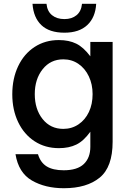

<svg xmlns="http://www.w3.org/2000/svg" viewBox="-20 -781 681 1016"><path d="M62 35H181Q194 79 227 99.5Q260 120 317 120Q389 120 423.5 87Q458 54 458 -4V-84Q423 -35 384 -16Q345 3 292 3Q219 3 163 -33.5Q107 -70 76 -135Q45 -200 45 -282Q45 -365 76 -430.5Q107 -496 163 -532.5Q219 -569 291 -569Q345 -569 383.5 -550Q422 -531 458 -483V-559H576V-31Q576 103 507.5 159Q439 215 318 215Q219 215 148.5 174Q78 133 62 35ZM470 -283Q470 -335 450 -377Q430 -419 395 -443Q360 -467 315 -467Q247 -467 205.5 -414.5Q164 -362 164 -283Q164 -203 205.5 -151Q247 -99 315 -99Q360 -99 395.5 -123Q431 -147 450.5 -188.5Q470 -230 470 -283ZM152 -761H226Q230 -721 255.5 -700.5Q281 -680 321 -680Q360 -680 385 -700.5Q410 -721 414 -761H489Q485 -689 442 -648.5Q399 -608 321 -608Q241 -608 199 -648Q157 -688 152 -761Z"/></svg>

Font: Open Sauce One SemiBold
Style: Regular
Weight: 600
Designer: Alfredo Marco Pradil
Foundry: Creative Sauce Fz LLC
Version: Version 1.477